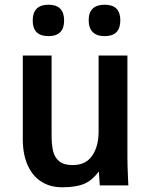

<svg xmlns="http://www.w3.org/2000/svg" viewBox="-20 -785 640 813"><path d="M76.5 -196V-550H198.5V-211Q198.5 -171 205.2 -144Q212 -117 231.5 -101.5Q251 -86 287.5 -86Q343 -86 370.2 -125.5Q397.5 -165 397.5 -227V-550H519.5V-119Q519.5 -87.5 521.5 -43.5Q522.5 -28.5 523.5 0H402.5L398.5 -59Q370 -20.5 335.5 -6.2Q301 8 243.5 8Q192 8 154.5 -16.2Q117 -40.5 96.8 -86.2Q76.5 -132 76.5 -196ZM118.5 -698Q118.5 -765 185.5 -765Q251.5 -765 251.5 -698Q251.5 -665.5 235 -648.8Q218.5 -632 185.5 -632Q118.5 -632 118.5 -698ZM355.5 -699Q355.5 -765 423.5 -765Q489.5 -765 489.5 -699Q489.5 -632 423.5 -632Q390 -632 372.8 -649Q355.5 -666 355.5 -699Z"/></svg>

Font: JuliaMono Latin
Style: Bold
Weight: 700
Monospace: yes
Designer: cormullion
Foundry: corm
Version: Version 0.038; ttfautohint (v1.8)